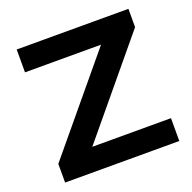

<svg xmlns="http://www.w3.org/2000/svg" viewBox="-125 -830 958 956"><g transform="rotate(-20 354.0 -352.5)"><path d="M61 0V-99L507 -636L520 -584H61V-705H653V-608L206 -69L193 -121H666V0Z"/></g></svg>

Font: Nunito Sans 7pt SemiExpanded
Style: Bold
Weight: 700
Width: 6
Designer: Vernon Adams
Foundry: Vernon Adams
Version: Version 3.101;gftools[0.9.27]